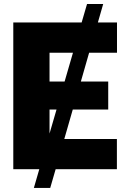

<svg xmlns="http://www.w3.org/2000/svg" viewBox="-20 -839 645 952"><path d="M147.9 92.8 174.8 0H45.9V-727.5H384.8L411.6 -819.3H491.7L465.3 -727.5H560.1V-577.6H421.9L380.9 -434.6H516.6V-295.9H340.8L298.8 -149.9H559.6V0H255.9L229 92.8ZM300.3 -434.6 341.8 -577.6H225.6V-434.6ZM225.6 -176.8 260.3 -295.9H225.6Z"/></svg>

Font: Inter Display Extra Bold
Style: Regular
Weight: 800
Designer: Rasmus Andersson
Foundry: rsms
Version: Version 4.000;git-4fc901f